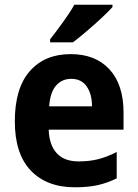

<svg xmlns="http://www.w3.org/2000/svg" viewBox="-20 -786 586 816"><path d="M280 -556Q386 -556 445.5 -491Q505 -426 505 -308V-235H187Q189 -170 221 -135Q253 -100 314 -100Q360 -100 397.5 -109.5Q435 -119 476 -140V-28Q438 -9 396.5 0.5Q355 10 298 10Q179 10 111 -61Q43 -132 43 -270Q43 -411 106.5 -483.5Q170 -556 280 -556ZM283 -451Q243 -451 218 -422Q193 -393 189 -334H371Q371 -386 348.5 -418.5Q326 -451 283 -451ZM458 -756Q441 -737 411 -709Q381 -681 348 -653Q315 -625 290 -606H193V-619Q218 -651 247.5 -691.5Q277 -732 296 -766H458Z"/></svg>

Font: Noto Sans Lao SemiCondensed
Style: Bold
Weight: 700
Width: 4
Designer: Monotype Design Team
Foundry: Monotype Imaging Inc.
Version: Version 2.003; ttfautohint (v1.8.4.7-5d5b)